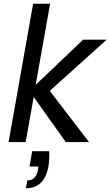

<svg xmlns="http://www.w3.org/2000/svg" viewBox="-20 -760 591 1027"><path d="M151.9 48.8H243.2Q245.6 87.4 238.8 131.8Q216.8 247.1 118.2 247.1L126 205.1Q172.4 205.1 183.1 148.9L185.1 130.9H138.2ZM25.9 0 157.2 -740.2H248L170.9 -306.2L424.8 -547.9H550.8L246.1 -273.9L456.1 0H332L160.2 -241.2L117.2 0Z"/></svg>

Font: Poppins
Style: Italic
Weight: 400
Italic angle: -10°
Designer: Ninad Kale (Devanagari), Jonny Pinhorn (Latin)
Foundry: Indian Type Foundry
Version: Version 3.200;PS 1.000;hotconv 16.6.54;makeotf.lib2.5.65590